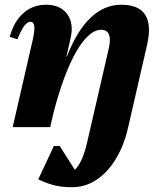

<svg xmlns="http://www.w3.org/2000/svg" viewBox="-20 -531 682 802"><path d="M281 251Q240.8 251 209.3 243.6Q177.8 236.2 139.8 218.2L205 78.8H229.4L322 224.4H218.8V204.6Q270.2 204.6 298.5 172.2Q326.8 139.8 344.2 62.6L435 -331.4Q443 -367.4 435 -387Q427 -406.6 402.8 -406.6Q377 -406.6 350.7 -383.4Q324.4 -360.2 298.8 -315.8Q273.2 -271.4 249.5 -208.2Q225.8 -145 205 -65.6H151.8L165.6 -295.4H259.4Q344.4 -511.2 486.8 -511.2Q559.4 -511.2 586.4 -469.5Q613.4 -427.8 594.4 -343.6L515.8 -1.4Q498.6 76 463.9 132.8Q429.2 189.6 382.6 220.3Q336 251 281 251ZM33 0 117.2 -366.6Q125.4 -404.2 123.1 -422.1Q120.8 -440 106.2 -440Q81.4 -440 53 -367L20.8 -376.8Q37.4 -440.6 77.3 -475.9Q117.2 -511.2 172.4 -511.2Q232.2 -511.2 260.6 -472.4Q289 -433.6 275 -371.6L189.8 0Z"/></svg>

Font: Platypi Light
Style: Italic
Weight: 300
Italic angle: -13°
Designer: David Sargent
Foundry: Bolt Cutter Type
Version: Version 1.200